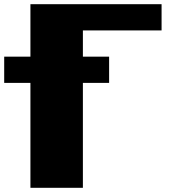

<svg xmlns="http://www.w3.org/2000/svg" viewBox="-20 -895 915 915"><path d="M125 0H375V-500H500V-625H375V-750H750V-875H125V-625H0V-500H125Z"/></svg>

Font: Faithful 32x
Style: Bold
Weight: 400
Foundry: Faithful Resource Pack
Version: Version 1.0; January 27, 2023